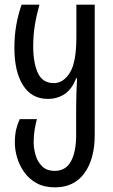

<svg xmlns="http://www.w3.org/2000/svg" viewBox="-20 -557 488 827"><path d="M217 250Q170 250 137 231.5Q104 213 83.5 183.5Q63 154 53.5 121Q44 88 44 59Q44 24 49.5 1Q55 -22 65 -44H139Q134 -26 129.5 -0.5Q125 25 125 56Q125 81 133 110Q141 139 161 159Q181 179 216 179Q263 179 285.5 138Q308 97 308 24V-92Q308 -123 309 -153Q310 -183 312 -220H308Q290 -173 258.5 -152Q227 -131 186 -131Q116 -131 79 -190Q42 -249 42 -350Q42 -403 50 -448.5Q58 -494 73 -537H150Q137 -491 130 -448Q123 -405 123 -357Q123 -287 143 -243Q163 -199 212 -199Q253 -199 281 -244Q309 -289 309 -398V-537H388V24Q388 128 343.5 189Q299 250 217 250Z"/></svg>

Font: Noto Sans Georgian ExtraCondensed
Style: Regular
Weight: 400
Width: 2
Designer: Monotype Design Team, Akaki Razmadze
Foundry: Google LLC
Version: Version 2.005; ttfautohint (v1.8.4.7-5d5b)